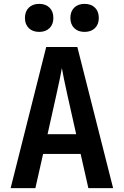

<svg xmlns="http://www.w3.org/2000/svg" viewBox="-20 -973 640 993"><path d="M35 0 219 -730H380L565 0H437L397 -177H203L163 0ZM226 -279H374L330 -475Q319 -524 311 -563.5Q303 -603 300 -621Q297 -603 289 -563.5Q281 -524 270 -476ZM417 -808Q384 -808 364 -827.5Q344 -847 344 -880Q344 -914 364 -933.5Q384 -953 417 -953Q451 -953 471 -933.5Q491 -914 491 -880Q491 -847 471 -827.5Q451 -808 417 -808ZM183 -808Q149 -808 129 -827.5Q109 -847 109 -880Q109 -914 129 -933.5Q149 -953 183 -953Q216 -953 236 -933.5Q256 -914 256 -880Q256 -847 236 -827.5Q216 -808 183 -808Z"/></svg>

Font: NKDuy Mono
Style: Bold
Weight: 700
Monospace: yes
Designer: NKDuy
Foundry: NKDuy
Version: Version 2.251; ttfautohint (v1.8.4.7-5d5b)